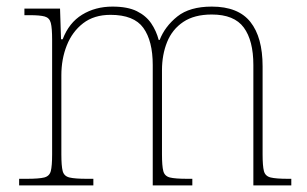

<svg xmlns="http://www.w3.org/2000/svg" viewBox="-20 -562 931 582"><path d="M38 0V-20H61Q98 -20 114 -24Q130 -28 134 -43.5Q138 -59 138 -94V-442Q138 -477 134 -492.5Q130 -508 115.5 -512Q101 -516 71 -516H54V-536H162L165 -443H170Q189 -493 229 -517.5Q269 -542 321 -542Q367 -542 395 -528Q423 -514 438.5 -491Q454 -468 461 -441H464Q480 -482 517.5 -512Q555 -542 622 -542Q702 -542 739 -495.5Q776 -449 776 -361V-94Q776 -59 780 -43.5Q784 -28 800.5 -24Q817 -20 853 -20H863V0H748V-365Q748 -439 719 -478.5Q690 -518 622 -518Q569 -518 535.5 -495.5Q502 -473 486.5 -434.5Q471 -396 471 -349V-94Q471 -59 475 -43.5Q479 -28 495 -24Q511 -20 548 -20H563V0H443V-365Q443 -438 414.5 -477.5Q386 -517 315 -517Q265 -517 232 -491.5Q199 -466 182.5 -424.5Q166 -383 166 -334V-94Q166 -59 170 -43.5Q174 -28 190.5 -24Q207 -20 243 -20H263V0Z"/></svg>

Font: Noto Serif Thin
Style: Regular
Weight: 100
Designer: Monotype Design Team
Foundry: Monotype Imaging Inc.
Version: Version 2.015